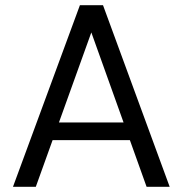

<svg xmlns="http://www.w3.org/2000/svg" viewBox="-20 -720 704 740"><path d="M30 0 288 -700H377L634 0H545L332 -595L118 0ZM148 -180 172 -248H489L513 -180Z"/></svg>

Font: DM Sans 18pt
Style: Regular
Weight: 400
Designer: Colophon Foundry, Jonny Pinhorn
Foundry: Colophon Foundry
Version: Version 4.004;gftools[0.9.30]